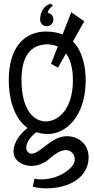

<svg xmlns="http://www.w3.org/2000/svg" viewBox="-20 -722 518 1053"><path d="M442 -605 371 -655 323 -533C298 -543 268 -549 233 -549C117 -549 28 -467 28 -282C28 -189 53 -76 131 -20C81 18 54 68 54 109C54 161 107 188 152 188C186 188 221 175 252 148C289 115 319 101 342 101C370 101 390 125 390 152C390 178 369 206 317 235C317 235 269 262 207 262C195 262 182 261 169 258L160 302C184 308 209 311 233 311C359 311 466 251 466 141C466 130 465 120 462 109C447 53 399 25 347 25C260 25 202 121 152 121C140 121 124 109 124 87C124 61 146 28 179 3C198 9 220 13 244 13C331 13 448 -71 450 -279C450 -345 437 -437 380 -495ZM380 -280C379 -120 297 -56 231 -56C169 -56 98 -114 98 -283C98 -406 141 -475 236 -479C260 -479 280 -474 297 -467L260 -372L298 -351L342 -429C375 -385 380 -321 380 -280ZM200 -615C200 -594 216 -578 236 -578C256 -578 273 -594 273 -615C273 -633 260 -649 242 -651C243 -667 256 -682 270 -690L259 -702C220 -693 200 -653 200 -615Z"/></svg>

Font: Englebert
Style: Regular
Weight: 400
Designer: Astigmatic (AOETI)
Foundry: Astigmatic (AOETI)
Version: Version 1.000